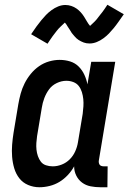

<svg xmlns="http://www.w3.org/2000/svg" viewBox="-20 -780 541 808"><path d="M146 8Q121 8 98.5 -1.5Q76 -11 61.5 -29.5Q47 -48 40 -71.5Q33 -95 31 -120Q29 -145 31 -170.5Q33 -196 37 -221L57 -341Q61 -364 67 -386Q73 -408 83.5 -429Q94 -450 109.5 -469Q125 -488 144.5 -501.5Q164 -515 186.5 -521.5Q209 -528 231 -528Q254 -528 275 -521.5Q296 -515 311 -500Q326 -485 335 -465.5Q344 -446 348 -425L364 -520H465L396 -105Q395 -100 396 -95Q397 -90 399.5 -86.5Q402 -83 407 -81.5Q412 -80 417 -80H433L432 8H402Q381 8 361 4Q341 0 325.5 -11.5Q310 -23 301 -41Q292 -59 292 -80Q281 -60 265 -43Q249 -26 230 -14.5Q211 -3 189 2.5Q167 8 146 8ZM202 -80Q221 -80 240 -87.5Q259 -95 273.5 -109.5Q288 -124 296.5 -143Q305 -162 308 -181L328 -301Q330 -317 331 -332.5Q332 -348 330.5 -363Q329 -378 324.5 -392.5Q320 -407 311.5 -418Q303 -429 289 -434.5Q275 -440 259 -440Q239 -440 219 -430.5Q199 -421 186.5 -404Q174 -387 166.5 -367Q159 -347 156 -327L136 -207Q134 -193 133 -178.5Q132 -164 133.5 -150Q135 -136 139.5 -123Q144 -110 152 -99.5Q160 -89 173.5 -84.5Q187 -80 202 -80ZM180 -596 111 -636Q123 -654 133.5 -668.5Q144 -683 154 -695Q164 -707 173.5 -717Q183 -727 196.5 -737Q210 -747 225 -753Q240 -759 255 -759Q268 -759 280 -755Q292 -751 302 -744Q312 -737 320 -728Q328 -719 334 -709.5Q340 -700 346 -689.5Q352 -679 359 -671Q362 -674 368 -679.5Q374 -685 377.5 -688.5Q381 -692 385 -696.5Q389 -701 392.5 -706Q396 -711 401 -717Q406 -723 411 -729.5Q416 -736 421 -743.5Q426 -751 432 -760L501 -720Q489 -703 478.5 -688Q468 -673 458 -661Q448 -649 438.5 -639Q429 -629 415.5 -619Q402 -609 387 -603Q372 -597 357 -597Q350 -597 344 -598Q338 -599 332.5 -601Q327 -603 321 -606Q315 -609 310.5 -612Q306 -615 301.5 -619Q297 -623 293 -628Q289 -633 285 -637.5Q281 -642 278.5 -647Q276 -652 272.5 -656.5Q269 -661 265.5 -667Q262 -673 259 -677.5Q256 -682 253 -685Q250 -682 244 -676.5Q238 -671 234.5 -667.5Q231 -664 227 -660Q223 -656 219 -650.5Q215 -645 210.5 -639.5Q206 -634 201 -627Q196 -620 191 -612.5Q186 -605 180 -596Z"/></svg>

Font: Iosevka Curly Slab Semibold
Style: Italic
Weight: 600
Italic angle: -9°
Monospace: yes
Designer: Belleve Invis
Foundry: Belleve Invis
Version: Version 22.1.2; ttfautohint (v1.8.4)